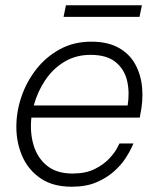

<svg xmlns="http://www.w3.org/2000/svg" viewBox="-20 -698 601 728"><path d="M221 -634 230 -678H518L509 -634ZM252 10Q180 10 133.5 -22Q87 -54 64.5 -105.5Q42 -157 42 -217Q42 -275 61.5 -332Q81 -389 118 -436Q155 -483 207.5 -511.5Q260 -540 326 -540Q389 -540 430.5 -516.5Q472 -493 493.5 -453Q515 -413 519 -364Q523 -315 512 -264L510 -252H99Q93 -195 107.5 -147Q122 -99 158.5 -69.5Q195 -40 255 -40Q305 -40 339 -57Q373 -74 394 -96.5Q415 -119 424 -136.5Q433 -154 433 -154H486Q486 -154 478.5 -137.5Q471 -121 455 -96.5Q439 -72 411.5 -47.5Q384 -23 345 -6.5Q306 10 252 10ZM108 -298H464Q472 -348 462 -391.5Q452 -435 418.5 -462.5Q385 -490 323 -490Q268 -490 224.5 -464Q181 -438 151.5 -394Q122 -350 108 -298Z"/></svg>

Font: Be Vietnam Pro ExtraLight
Style: Italic
Weight: 200
Italic angle: -12°
Designer: Lam Bao, Tony Le, Vietanh Nguyen
Foundry: Yellow Type Foundry
Version: Version 1.002; ttfautohint (v1.8.3)